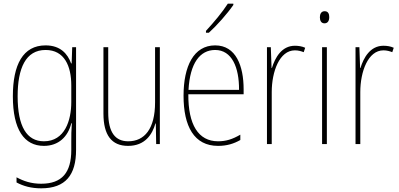

<svg xmlns="http://www.w3.org/2000/svg" viewBox="-20 -784 2174 1045"><path d="M228 -537C105 -537 50 -432 50 -260C50 -78 112 10 219 10C299 10 350 -40 368 -113H371C368 -72 368 -47 368 -14V32C368 156 317 216 204 216C150 216 109 202 70 181V209C107 229 150 241 204 241C338 241 394 167 394 32V-527H373L370 -439H367C348 -491 309 -537 228 -537ZM228 -512C331 -512 368 -424 368 -319V-229C368 -129 333 -15 219 -15C126 -15 76 -95 76 -260C76 -413 120 -512 228 -512Z M850 -527H824V-227C824 -82 766 -15 678 -15C608 -15 569 -62 569 -173V-527H543V-166C543 -49 587 10 677 10C770 10 809 -53 826 -112H828L830 0H850Z M1250 -757V-764H1220C1188 -715 1146 -665 1101 -616V-606H1117C1160 -645 1217 -709 1250 -757ZM1151 -537C1034 -537 979 -423 979 -263C979 -97 1036 10 1167 10C1215 10 1253 -2 1288 -22V-51C1245 -26 1210 -15 1167 -15C1059 -15 1004 -106 1005 -271H1306V-298C1306 -424 1265 -537 1151 -537ZM1151 -512C1242 -512 1282 -417 1281 -295H1006C1014 -440 1068 -512 1151 -512Z M1585 -535C1513 -535 1477 -470 1460 -414H1458L1454 -527H1433V0H1459V-283C1459 -394 1501 -510 1585 -510C1604 -510 1620 -505 1633 -500L1641 -524C1624 -532 1604 -535 1585 -535Z M1747 -723C1727 -723 1721 -706 1721 -690C1721 -672 1728 -657 1746 -657C1764 -657 1772 -671 1772 -691C1772 -707 1767 -723 1747 -723ZM1759 -527H1733V0H1759Z M2067 -535C1995 -535 1959 -470 1942 -414H1940L1936 -527H1915V0H1941V-283C1941 -394 1983 -510 2067 -510C2086 -510 2102 -505 2115 -500L2123 -524C2106 -532 2086 -535 2067 -535Z"/></svg>

Font: Noto Sans Gujarati Condensed Thin
Style: Regular
Weight: 100
Width: 3
Designer: Jelle Bosma - Monotype Design Team, Universal Thirst
Foundry: Monotype Imaging Inc.
Version: Version 2.106